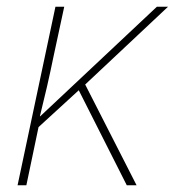

<svg xmlns="http://www.w3.org/2000/svg" viewBox="-20 -548 517 568"><path d="M32 0 144 -528H170L139 -384Q129 -335 119 -291.5Q109 -248 98 -204H99L444 -528H477L232 -298L384 0H355L213 -281L94 -172L58 0Z"/></svg>

Font: Noto Sans Thin
Style: Italic
Weight: 100
Italic angle: -12°
Designer: Monotype Design Team
Foundry: Monotype Imaging Inc.
Version: Version 2.013; ttfautohint (v1.8.4.7-5d5b)